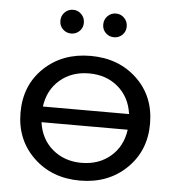

<svg xmlns="http://www.w3.org/2000/svg" viewBox="-52 -776 755 830"><g transform="rotate(5 325.0 -360.5)"><path d="M268 -638.5Q253 -624 232 -624Q211 -624 196 -638.5Q181 -653 181 -675Q181 -697 196 -712Q211 -727 232 -727Q253 -727 268 -712Q283 -697 283 -675Q283 -653 268 -638.5ZM454 -638.5Q439 -624 418 -624Q397 -624 382 -638.5Q367 -653 367 -675Q367 -697 382 -712Q397 -727 418 -727Q439 -727 454 -712Q469 -697 469 -675Q469 -653 454 -638.5ZM606 -265Q606 -147 526.5 -70.5Q447 6 325 6Q203 6 123.5 -70.5Q44 -147 44 -265Q44 -384 123.5 -459.5Q203 -535 325 -535Q447 -535 526.5 -459.5Q606 -384 606 -265ZM138 -299H512Q502 -372 451 -415.5Q400 -459 325 -459Q250 -459 199 -415.5Q148 -372 138 -299ZM325 -71Q400 -71 451 -114.5Q502 -158 512 -231H138Q148 -158 199.5 -114.5Q251 -71 325 -71Z"/></g></svg>

Font: Montserrat
Style: Regular
Weight: 500
Designer: Julieta Ulanovsky
Foundry: Julieta Ulanovsky
Version: Version 7.200;PS 007.200;hotconv 1.0.88;makeotf.lib2.5.64775